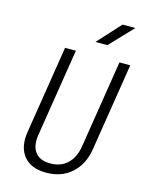

<svg xmlns="http://www.w3.org/2000/svg" viewBox="-139 -1036 877 1132"><g transform="rotate(15 300.0 -470.0)"><path d="M255 10Q161 10 117 -45.5Q73 -101 88 -194L173 -730H239L154 -194Q143 -126 171.5 -87.5Q200 -49 265 -49Q329 -49 369 -87.5Q409 -126 420 -194L505 -730H571L486 -194Q471 -100 409.5 -45Q348 10 255 10ZM337 -810 465 -950H543L410 -810Z"/></g></svg>

Font: JetBrains Mono NL ExtraLight
Style: Italic
Weight: 200
Italic angle: -9°
Monospace: yes
Designer: Philipp Nurullin, Konstantin Bulenkov
Foundry: JetBrains
Version: Version 2.305; ttfautohint (v1.8.4.7-5d5b)